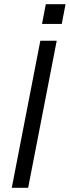

<svg xmlns="http://www.w3.org/2000/svg" viewBox="-20 -894 332 914"><path d="M36 0H114L250 -700H172ZM180 -780H274L292 -874H198Z"/></svg>

Font: Uncut Sans
Style: Italic
Weight: 400
Italic angle: -11°
Designer: Kasper Nordkvist
Foundry: UNCUT.wtf
Version: Version 1.304;Glyphs 3.2 (3246)